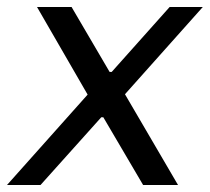

<svg xmlns="http://www.w3.org/2000/svg" viewBox="-31 -530 601 550"><path d="M379 0 265 -194H259L85 0H-11L220 -259L75 -510H174L283 -324H289L455 -510H550L327 -260L479 0Z"/></svg>

Font: Azeri Sans
Style: Italic
Weight: 400
Designer: Hector Gatti & Omnibus-Type (original fonts) / Cristiano Sobral (main changes and remastering)
Foundry: Omnibus-Type
Version: Version 0.07;August 21, 2020;FontCreator 13.0.0.2681 64-bit;